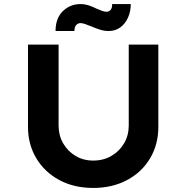

<svg xmlns="http://www.w3.org/2000/svg" viewBox="-20 -921 919 947"><path d="M440 6Q345 6 272.5 -33Q200 -72 159 -140.5Q118 -209 118 -295V-701H269V-302Q269 -253 291.5 -214Q314 -175 352.5 -152Q391 -129 440 -129Q490 -129 529.5 -152Q569 -175 592 -214Q615 -253 615 -302V-701H761V-295Q761 -209 720.5 -140.5Q680 -72 607 -33Q534 6 440 6ZM516 -768Q495 -768 474 -774.5Q453 -781 430 -791Q412 -798 399.5 -802.5Q387 -807 377 -807Q364 -807 355.5 -797Q347 -787 347 -768H254Q254 -831 290 -866Q326 -901 378 -901Q396 -901 414.5 -895.5Q433 -890 457 -878Q473 -871 484.5 -867Q496 -863 505 -863Q519 -863 526.5 -873.5Q534 -884 533 -901H625Q625 -865 611.5 -834.5Q598 -804 573.5 -786Q549 -768 516 -768Z"/></svg>

Font: Lexend Exa SemiBold
Style: Regular
Weight: 600
Designer: Bonnie Shaver-Troup, Thomas Jockin
Foundry: Lexend
Version: Version 1.007